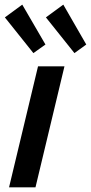

<svg xmlns="http://www.w3.org/2000/svg" viewBox="-20 -808 392 828"><path d="M19 0 144 -522H258L133 0ZM301 -579 178 -733 253 -788 352 -616ZM124 -579 1 -733 76 -788 176 -616Z"/></svg>

Font: Ubuntu Sans SemiBold
Style: Italic
Weight: 600
Italic angle: -13.5°
Designer: Dalton Maag Ltd
Foundry: Dalton Maag Ltd
Version: Version 1.006